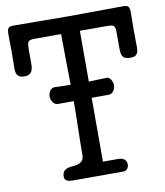

<svg xmlns="http://www.w3.org/2000/svg" viewBox="-89 -895 832 968"><g transform="rotate(-10 326.5 -410.5)"><path d="M275 -737C275 -659 277 -563 278 -477C245 -478 208 -479 196 -479C173 -479 163 -453 163 -436C163 -419 177 -393 196 -393H279C279 -292 275 -215 275 -120C275 -77 244 -73 209 -70C178 -67 163 -54 163 -26C163 -3 187 0 205 0H465C482 0 492 -17 492 -32C492 -62 465 -67 450 -67H371V-394H457C486 -394 493 -427 493 -439C493 -456 479 -480 465 -480C442 -480 408 -478 371 -477V-737H515C550 -737 552 -728 552 -688V-614C552 -572 563 -559 600 -559C619 -559 640 -563 640 -603C640 -624 639 -671 639 -693C639 -714 640 -756 640 -778C640 -817 634 -821 602 -821C503 -821 425 -819 326 -819C228 -819 149 -821 51 -821C20 -821 13 -817 13 -778C13 -756 14 -714 14 -693C14 -671 13 -624 13 -603C13 -564 38 -559 56 -559C84 -559 101 -572 101 -614V-688C101 -726 103 -737 138 -737Z"/></g></svg>

Font: Life Savers
Style: ExtraBold
Weight: 800
Designer: Pablo Impallari, Rodrigo Fuenzalida, Brenda Gallo
Foundry: Pablo Impallari, Rodrigo Fuenzalida, Brenda Gallo
Version: Version 3.000